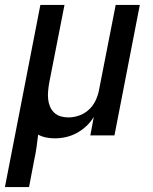

<svg xmlns="http://www.w3.org/2000/svg" viewBox="-51 -550 621 780"><path d="M-31 210 113 -530H211L149 -214Q146 -197 144.5 -180.5Q143 -164 144.5 -148Q146 -132 152 -117.5Q158 -103 169 -92.5Q180 -82 195 -77.5Q210 -73 227 -73Q248 -73 270 -80.5Q292 -88 309.5 -104Q327 -120 337 -141Q347 -162 351 -183L419 -530H517L414 0H316L330 -75Q318 -55 300 -38Q282 -21 260.5 -9.5Q239 2 216.5 7Q194 12 172 12Q153 12 136 8.5Q119 5 104 -3Q101 24 97 51Q93 78 87 105L67 210Z"/></svg>

Font: Lode Dark Term
Style: Bold Italic
Weight: 700
Italic angle: -11°
Monospace: yes
Designer: Belleve Invis
Foundry: Belleve Invis
Version: Version 29.2.0